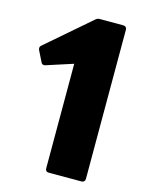

<svg xmlns="http://www.w3.org/2000/svg" viewBox="-121 -848 750 967"><g transform="rotate(15 254.0 -365.0)"><path d="M228 42H400C411 42 418 35 418 24V-754C418 -765 411 -772 400 -772H277C269 -772 263 -770 256 -764L27 -566C22 -562 20 -557 20 -552C20 -549 21 -545 22 -542L50 -486C53 -478 59 -475 65 -475C68 -475 70 -475 72 -476L211 -521V24C211 35 217 42 228 42Z"/></g></svg>

Font: LINE Seed JP App_OTF ExtraBold
Style: Regular
Weight: 800
Designer: LINE & Fontrix & Fontworks
Version: Version 1.013